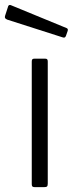

<svg xmlns="http://www.w3.org/2000/svg" viewBox="-48 -772 300 792"><path d="M149 -15Q149 -6 146 -3Q143 0 133 0H96Q89 0 86 -2.5Q83 -5 83 -12V-518Q83 -525 85.5 -527.5Q88 -530 94 -530H138Q144 -530 146.5 -527.5Q149 -525 149 -518ZM-4 -751 227 -656Q234 -653 231 -644L224 -624Q222 -619 219 -617.5Q216 -616 210 -618L-18 -691Q-25 -694 -27 -697.5Q-29 -701 -27 -707L-14 -747Q-11 -753 -4 -751Z"/></svg>

Font: Libre Franklin Light
Style: Regular
Weight: 300
Designer: Pablo Impallari, Rodrigo Fuenzalida
Foundry: Impallari Type
Version: Version 1.002; ttfautohint (v1.5)